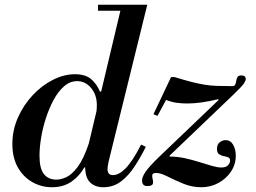

<svg xmlns="http://www.w3.org/2000/svg" viewBox="-20 -774 1074 807"><path d="M414 13Q380 13 359 -7Q338 -27 338 -74Q338 -89 340.5 -109Q343 -129 349 -153L492 -754H599L437 -97Q434 -84 433 -76Q432 -68 432 -63Q432 -38 455 -38Q480 -38 508.5 -67Q537 -96 573 -166L593 -157Q571 -113 545.5 -74Q520 -35 488 -11Q456 13 414 13ZM198 13Q154 13 116 -8.5Q78 -30 55 -70.5Q32 -111 32 -169Q32 -227 55.5 -280Q79 -333 117.5 -374Q156 -415 202.5 -438.5Q249 -462 295 -462Q339 -462 363 -441.5Q387 -421 400 -389H407L384 -298Q386 -308 386.5 -317Q387 -326 387 -333Q387 -375 363 -404Q339 -433 304 -433Q274 -433 249 -411Q224 -389 205 -353.5Q186 -318 172.5 -276Q159 -234 152.5 -193Q146 -152 146 -120Q146 -66 164.5 -42.5Q183 -19 217 -19Q236 -19 259 -29.5Q282 -40 306.5 -72.5Q331 -105 353 -170L341 -70H334Q315 -35 281 -11Q247 13 198 13ZM392 -729V-754H587V-729ZM598 8Q587 8 582 1.5Q577 -5 577 -15Q577 -30 591.5 -51.5Q606 -73 646 -112L899 -354L897 -357Q859 -348 827 -343.5Q795 -339 767 -339Q744 -339 722.5 -342Q701 -345 678 -354L642 -287L625 -294L699 -450H714Q756 -437 785.5 -429.5Q815 -422 839.5 -418Q864 -414 891 -413Q918 -412 956 -412Q966 -412 969 -419Q972 -426 973 -434.5Q974 -443 978 -450Q982 -457 995 -457Q1013 -457 1013 -441Q1013 -436 1006 -424.5Q999 -413 967 -382L693 -120V-116Q725 -116 757 -109Q789 -102 817.5 -93Q846 -84 870 -77Q894 -70 910 -70Q930 -70 938.5 -79.5Q947 -89 947 -99Q947 -110 938.5 -113Q930 -116 919.5 -118Q909 -120 900.5 -126Q892 -132 892 -148Q892 -167 903.5 -176Q915 -185 928 -185Q949 -185 960 -165.5Q971 -146 971 -120Q971 -83 951 -53Q931 -23 898 -5Q865 13 826 13Q787 13 750.5 -2Q714 -17 684.5 -32Q655 -47 637 -47Q621 -47 620 -38.5Q619 -30 622 -19.5Q625 -9 622 -0.5Q619 8 598 8Z"/></svg>

Font: Libre Bodoni
Style: Italic
Weight: 400
Italic angle: -13°
Designer: Pablo Impallari, Rodrigo Fuenzalida
Foundry: Impallari Type
Version: Version 2.005;gftools[0.9.23]